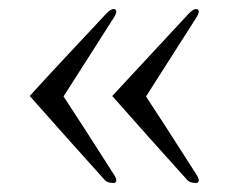

<svg xmlns="http://www.w3.org/2000/svg" viewBox="-20 -440 503 426"><path d="M421 -40C421 -43 419 -48 415 -54C366 -131 329 -188 304 -226L415 -400C419 -406 421 -411 421 -414C421 -418 419 -420 415 -420C411 -420 406 -417 399 -410L229 -227C283 -166 339 -103 396 -40C400 -36 406 -34 415 -34C419 -34 421 -36 421 -40ZM238 -40C238 -43 236 -48 232 -54C183 -131 146 -188 121 -226L232 -400C236 -406 238 -411 238 -414C238 -418 236 -420 232 -420C228 -420 223 -417 216 -410C140 -329 83 -268 46 -227C100 -166 156 -103 213 -40C217 -36 223 -34 232 -34C236 -34 238 -36 238 -40Z"/></svg>

Font: GFS Fleischman
Style: Regular
Weight: 400
Designer: George Matthiopoulos
Foundry: George Matthiopoulos
Version: Version 1.0